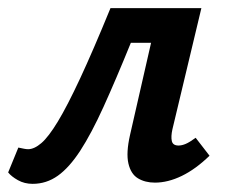

<svg xmlns="http://www.w3.org/2000/svg" viewBox="-33 -441 559 471"><path d="M47 10Q27 10 11 1Q-5 -8 -13 -18L12 -79Q21 -77 26.5 -76Q32 -75 36 -75Q51 -75 68.5 -90Q86 -105 109 -143Q132 -181 163.5 -248.5Q195 -316 238 -421H400L382 -336H288Q251 -245 221 -179Q191 -113 164 -71.5Q137 -30 109 -10Q81 10 47 10ZM347 7Q323 7 305.5 -3.5Q288 -14 282 -40Q276 -66 286 -110L357 -421H461L390 -124Q386 -106 388.5 -95Q391 -84 405 -84Q413 -84 422.5 -88Q432 -92 447 -103L481 -59Q447 -26 413 -9.5Q379 7 347 7Z"/></svg>

Font: Ysabeau Infant
Style: Bold Italic
Weight: 700
Italic angle: -12°
Designer: Christian Thalmann (Catharsis Fonts)
Version: Version 2.001;gftools[0.9.30]; featfreeze: ss01,ss02,lnum